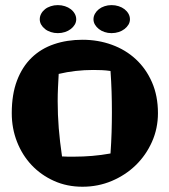

<svg xmlns="http://www.w3.org/2000/svg" viewBox="-20 -687 647 733"><path d="M401.9 -101.1Q404.8 -142.6 406 -181.6Q407.2 -220.7 407.2 -258.8Q407.2 -298.3 406 -336.7Q404.8 -375 401.9 -416Q385.3 -418.5 368.9 -419.2Q352.5 -419.9 335.9 -419.9Q267.6 -419.9 204.1 -404.8Q202.6 -378.4 201.4 -352.5Q200.2 -326.7 200.2 -300.8Q200.2 -249 204.3 -197.5Q208.5 -146 216.8 -89.8Q228 -88.9 239.5 -88.9Q251 -88.9 263.2 -88.9Q296.9 -88.9 331.8 -91.8Q366.7 -94.7 401.9 -101.1ZM583 -254.9Q583 -196.8 560.3 -145.8Q537.6 -94.7 498.5 -56.6Q459.5 -18.6 407 3.7Q354.5 25.9 294.9 25.9Q235.8 25.9 186.3 3.7Q136.7 -18.6 100.8 -56.6Q64.9 -94.7 44.9 -145.8Q24.9 -196.8 24.9 -254.9Q24.9 -326.7 44.9 -379.4Q64.9 -432.1 100.8 -466.8Q136.7 -501.5 186.3 -518.3Q235.8 -535.2 294.9 -535.2Q354.5 -535.2 407 -516.1Q459.5 -497.1 498.5 -460.9Q537.6 -424.8 560.3 -372.8Q583 -320.8 583 -254.9ZM271 -613.3Q271 -602.5 265.4 -593Q259.8 -583.5 250.2 -576.2Q240.7 -568.8 228 -564.7Q215.3 -560.5 200.7 -560.5Q186.5 -560.5 173.8 -564.7Q161.1 -568.8 151.9 -576.2Q142.6 -583.5 137.2 -593Q131.8 -602.5 131.8 -613.3Q131.8 -624.5 137.2 -634.5Q142.6 -644.5 151.9 -651.9Q161.1 -659.2 173.8 -663.3Q186.5 -667.5 200.7 -667.5Q215.3 -667.5 228 -663.3Q240.7 -659.2 250.2 -651.9Q259.8 -644.5 265.4 -634.5Q271 -624.5 271 -613.3ZM476.1 -613.3Q476.1 -602.5 470.5 -593Q464.8 -583.5 455.3 -576.2Q445.8 -568.8 433.1 -564.7Q420.4 -560.5 405.8 -560.5Q391.6 -560.5 379.2 -564.7Q366.7 -568.8 357.4 -576.2Q348.1 -583.5 342.5 -593Q336.9 -602.5 336.9 -613.3Q336.9 -624.5 342.5 -634.5Q348.1 -644.5 357.4 -651.9Q366.7 -659.2 379.2 -663.3Q391.6 -667.5 405.8 -667.5Q420.4 -667.5 433.1 -663.3Q445.8 -659.2 455.3 -651.9Q464.8 -644.5 470.5 -634.5Q476.1 -624.5 476.1 -613.3Z"/></svg>

Font: Galindo
Style: Regular
Weight: 400
Version: Version 1.000